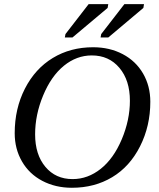

<svg xmlns="http://www.w3.org/2000/svg" viewBox="-20 -888 762 918"><path d="M601.1 -406.2Q601.1 -503.9 551 -563.5Q501 -623 418.9 -623Q346.2 -623 285.4 -573.5Q224.6 -523.9 186.3 -431.6Q147.9 -339.4 147.9 -245.6Q147.9 -148.9 197 -90.3Q246.1 -31.7 327.1 -31.7Q399.9 -31.7 461.7 -80.8Q523.4 -129.9 562.3 -222.2Q601.1 -314.5 601.1 -406.2ZM323.7 9.8Q245.1 9.8 182.4 -23.2Q119.6 -56.2 85 -116.2Q50.3 -176.3 50.3 -251Q50.3 -368.7 99.1 -464.1Q147.9 -559.6 232.4 -610.8Q316.9 -662.1 425.3 -662.1Q503.9 -662.1 566.7 -629.2Q629.4 -596.2 664.1 -536.4Q698.7 -476.6 698.7 -401.4Q698.7 -285.6 649.7 -188.5Q600.6 -91.3 516.4 -40.8Q432.1 9.8 323.7 9.8ZM290 -709 293 -725.1 403.8 -868.2H497.6L494.6 -850.1L326.7 -709ZM460.9 -709 463.9 -725.1 574.7 -868.2H668.5L665.5 -850.1L498 -709Z"/></svg>

Font: Tinos
Style: Italic
Weight: 400
Italic angle: -16.333°
Designer: Steve Matteson
Foundry: Monotype Imaging Inc.
Version: Version 1.32